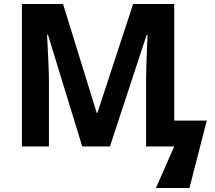

<svg xmlns="http://www.w3.org/2000/svg" viewBox="-20 -734 1076 962"><path d="M711.9 -337.9Q711.9 -390.6 719.2 -559.1H714.8L530.8 0H392.1L220.2 -560.1H215.8Q225.1 -389.2 225.1 -332V0H89.8V-713.9H295.9L464.8 -168H467.8L647 -713.9H853V-129.9H1016.1L929.2 208H761.2L853 0H711.9Z"/></svg>

Font: NotoSans-Bold
Style: Bold
Weight: 700
Designer: Monotype Design team
Foundry: Monotype Imaging Inc.
Version: Version 1.04